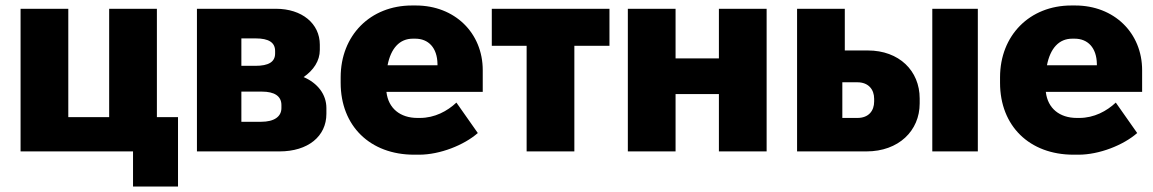

<svg xmlns="http://www.w3.org/2000/svg" viewBox="-20 -552 4205 700"><path d="M465 128H629V-125H552V-520H378V-125H229V-520H55V0H465Z M698 0H999C1103 0 1170 -55 1170 -137V-158C1170 -208 1138 -249 1087 -271C1123 -296 1146 -330 1146 -370V-389C1146 -466 1081 -520 986 -520H698ZM860 -312V-412H912C960 -412 983 -397 983 -366V-357C983 -326 959 -312 911 -312ZM860 -108V-218H935C980 -218 1006 -202 1006 -169V-158C1006 -127 980 -108 932 -108Z M1490 12H1508C1584 12 1672 -23 1722 -67L1644 -178C1611 -147 1565 -122 1511 -122H1502C1439 -122 1396 -157 1389 -216V-217H1740V-296C1740 -432 1638 -532 1496 -532H1482C1330 -532 1222 -423 1222 -270V-250C1222 -93 1329 12 1490 12ZM1393 -314C1405 -376 1437 -411 1485 -411H1494C1542 -411 1574 -378 1575 -319V-314Z M1900 0H2074V-385H2202V-520H1773V-385H1900Z M2269 0H2443V-209H2601V0H2775V-520H2601V-339H2443V-520H2269Z M2886 0H3139C3256 0 3333 -75 3333 -175V-193C3333 -294 3258 -368 3144 -368H3060V-520H2886ZM3379 0H3545V-520H3379ZM3051 -122V-252H3106C3146 -252 3167 -226 3167 -192V-182C3167 -148 3147 -122 3106 -122Z M3894 12H3912C3988 12 4076 -23 4126 -67L4048 -178C4015 -147 3969 -122 3915 -122H3906C3843 -122 3800 -157 3793 -216V-217H4144V-296C4144 -432 4042 -532 3900 -532H3886C3734 -532 3626 -423 3626 -270V-250C3626 -93 3733 12 3894 12ZM3797 -314C3809 -376 3841 -411 3889 -411H3898C3946 -411 3978 -378 3979 -319V-314Z"/></svg>

Font: Fixel Text ExtraBold
Style: Regular
Weight: 800
Width: 4
Designer: AlfaBravo + MacPaw
Foundry: Kyrylo Tkachov, Marchela Mozhyna, Serhii Makarenko, Maria Weinstein, Zakhar Kryvoshyya
Version: Version 1.211